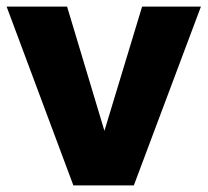

<svg xmlns="http://www.w3.org/2000/svg" viewBox="-25 -561 628 581"><path d="M-5 -541H178L291 -165L405 -541H583L380 0H197Z"/></svg>

Font: Gontserrat
Style: Bold
Weight: 700
Designer: Julieta Ulanovsky
Foundry: Julieta Ulanovsky
Version: Version 6.001